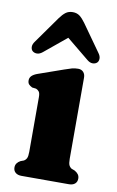

<svg xmlns="http://www.w3.org/2000/svg" viewBox="-83 -763 493 809"><g transform="rotate(10 163.5 -358.5)"><path d="M256 -453.5V-106Q256 -86.5 260.2 -78.2Q264.5 -70 272.5 -65.5L285 -61Q295 -55.5 300.5 -48Q306 -40.5 306 -30Q306 -16 296.8 -8Q287.5 0 271 0H68Q52 0 42.5 -8Q33 -16 33 -30Q33 -40.5 38.5 -48Q44 -55.5 53.5 -60.5L67 -65.5Q75 -70 79 -78.2Q83 -86.5 83 -106V-339Q83 -356 78.2 -362.5Q73.5 -369 65 -372.5L48 -374.5Q38.5 -379 33.2 -385Q28 -391 28 -401.5Q28 -412.5 35.2 -420.2Q42.5 -428 58 -434L167.5 -472.5Q187 -479.5 199.2 -482.8Q211.5 -486 225.5 -486Q239.5 -486 247.8 -477Q256 -468 256 -453.5ZM196.4 -636H126.7L257.2 -529Q269.3 -519 280.8 -519Q292.3 -519 299.9 -526Q306.2 -532 306.4 -543.2Q306.7 -554.5 296.8 -567.5L216.2 -681Q203.6 -698.5 191.5 -707.8Q179.3 -717 161.8 -717Q144.2 -717 131.8 -707.8Q119.5 -698.5 106.9 -681L26.3 -567.5Q16.4 -554.5 16.6 -543.2Q16.9 -532 23.2 -526Q30.8 -519 42.5 -519Q54.2 -519 66.4 -529Z"/></g></svg>

Font: Fraunces 28pt Soft Wonky
Style: Bold
Weight: 700
Version: Version 1.000;[b76b70a41]